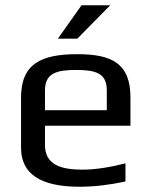

<svg xmlns="http://www.w3.org/2000/svg" viewBox="-20 -700 575 730"><path d="M274 -494C137 -494 60 -458 60 -329V-138C60 -39 134 10 282 10C339 10 397 3 457 -10V-79C394 -63 340 -55 294 -55C212 -55 151 -73 151 -149V-222H476V-329C476 -458 407 -494 274 -494ZM269 -434C342 -434 386 -423 386 -357V-281H151V-357C151 -423 198 -434 269 -434ZM399 -680H290L200 -553H274Z"/></svg>

Font: Gamestation Text
Style: Bold
Weight: 400
Designer: Jonas Hecksher
Foundry: Jonas Hecksher, Playtypeª, e-types AS
Version: Version 1.003